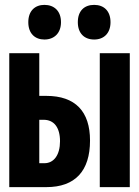

<svg xmlns="http://www.w3.org/2000/svg" viewBox="-20 -767 570 787"><path d="M366 -605C406 -605 433 -631 433 -676C433 -722 406 -747 366 -747C326 -747 299 -723 299 -676C299 -630 326 -605 366 -605ZM162 -605C202 -605 230 -631 230 -676C230 -722 202 -747 162 -747C124 -747 96 -723 96 -676C96 -629 124 -605 162 -605ZM18 0H170C288 0 349 -66 349 -191C349 -310 289 -374 170 -374H141V-549H18ZM389 0H512V-549H389ZM141 -98V-276H159C201 -276 226 -245 226 -188C226 -132 201 -98 162 -98Z"/></svg>

Font: Noto Sans Mono Condensed ExtraBold
Style: Regular
Weight: 800
Width: 3
Designer: Monotype Design Team
Foundry: Monotype Imaging Inc.
Version: Version 2.014